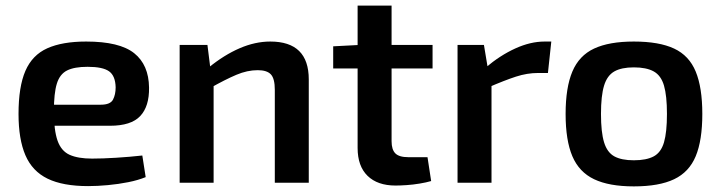

<svg xmlns="http://www.w3.org/2000/svg" viewBox="-20 -651 2568 684"><path d="M287 -503Q406 -503 458 -461.5Q510 -420 511 -339Q512 -272 479.5 -237.5Q447 -203 372 -203H92V-278H339Q373 -278 382.5 -296Q392 -314 392 -340Q391 -381 368.5 -397Q346 -413 292 -413Q245 -413 219 -400Q193 -387 182.5 -353Q172 -319 172 -255Q172 -187 185 -150Q198 -113 228 -99.5Q258 -86 308 -86Q345 -86 393.5 -89Q442 -92 487 -97L499 -20Q472 -9 437 -2Q402 5 364.5 8.5Q327 12 294 12Q204 12 149.5 -14.5Q95 -41 70.5 -98Q46 -155 46 -245Q46 -342 70.5 -398.5Q95 -455 148.5 -479Q202 -503 287 -503Z M943 -503Q1080 -503 1080 -368V0H959V-331Q959 -371 945 -386Q931 -401 898 -401Q861 -401 822 -384.5Q783 -368 728 -337L723 -410Q778 -455 833.5 -479Q889 -503 943 -503ZM719 -491 731 -395 741 -381V0H620V-491Z M1375 -631V-148Q1375 -118 1388.5 -104.5Q1402 -91 1435 -91H1503L1516 -6Q1499 -1 1475 3Q1451 7 1428 8.5Q1405 10 1389 10Q1325 10 1289.5 -24.5Q1254 -59 1254 -124V-631ZM1521 -491V-407H1167V-486L1263 -491Z M1704 -491 1720 -395 1731 -381V0H1610V-491ZM1944 -503 1932 -391H1897Q1858 -391 1818 -378Q1778 -365 1718 -339L1710 -410Q1762 -454 1816 -478.5Q1870 -503 1920 -503Z M2238 -503Q2328 -503 2381.5 -478Q2435 -453 2458.5 -396Q2482 -339 2482 -245Q2482 -151 2458.5 -94.5Q2435 -38 2381.5 -12.5Q2328 13 2238 13Q2150 13 2096.5 -12.5Q2043 -38 2019 -94.5Q1995 -151 1995 -245Q1995 -339 2019 -396Q2043 -453 2096.5 -478Q2150 -503 2238 -503ZM2238 -411Q2194 -411 2168.5 -396.5Q2143 -382 2132 -346Q2121 -310 2121 -245Q2121 -180 2132 -144Q2143 -108 2168.5 -94Q2194 -80 2238 -80Q2283 -80 2309 -94Q2335 -108 2345.5 -144Q2356 -180 2356 -245Q2356 -310 2345.5 -346Q2335 -382 2309 -396.5Q2283 -411 2238 -411Z"/></svg>

Font: Exo 2 SemiBold
Style: Regular
Weight: 600
Designer: Natanael Gama
Foundry: Natanael Gama
Version: Version 2.010